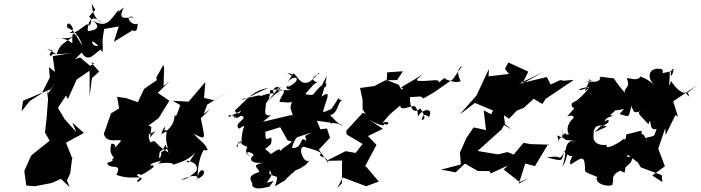

<svg xmlns="http://www.w3.org/2000/svg" viewBox="-20 -958 3895 1067"><path d="M252 -585 257 -528 212 -439 146 -397 100 -340 108 -398 155 -418 261 -462 290 -499 246 -438 240 -460 247 -408 240 -311 230 -221 256 -176 157 -97 150 -87 115 -7 126 73 174 77 267 59 319 36 367 82 352 45 370 6 382 -86 383 -74 334 -197 341 -162 446 -219 382 -277 404 -224 339 -296 302 -359 347 -427 357 -407 406 -516 478 -565V-421L491 -524L531 -560L486 -612L503 -606L481 -592L425 -639L378 -622L336 -612C324 -661 316 -593 339 -585C389 -613 415 -649 434 -666C471 -604 505 -662 540 -683C551 -717 492 -684 492 -729C531 -713 540 -671 549 -670C558 -724 540 -692 559 -797L640 -811L613 -726L711 -786C729 -824 720 -801 676 -819C732 -768 744 -780 745 -827C710 -808 663 -882 727 -862C682 -862 629 -839 668 -916C570 -843 641 -850 639 -904C588 -837 569 -801 495 -844C543 -808 517 -790 468 -785C464 -807 478 -903 551 -826C543 -837 495 -848 490 -938C513 -885 523 -924 475 -866C504 -847 472 -794 466 -825C433 -805 398 -766 364 -776C419 -783 347 -865 353 -806C375 -794 417 -776 437 -704C401 -766 377 -811 382 -719C363 -724 369 -743 287 -747C287 -744 393 -738 415 -769C297 -705 309 -686 294 -656C261 -679 208 -702 278 -674C249 -675 250 -628 275 -658C273 -662 270 -650 381 -664L273 -646L285 -558Z M852 -513 781 -464 746 -390 680 -413 631 -420 642 -356 597 -328 557 -214C573 -150 662 -196 650 -171C592 -108 646 -157 599 -160C578 -80 633 -91 603 -72C608 -72 602 -9 610 -54C634 -61 609 -71 575 -51C595 -9 662 -59 627 14C687 35 722 27 765 28C732 44 738 71 767 36C778 32 711 13 758 9C754 19 773 17 835 -31C813 -66 818 12 818 -42C804 -47 913 -81 857 -49C865 -49 943 -63 945 -40C936 -48 1015 -52 1065 -110C1022 -37 1026 -54 1016 -65C1081 -58 1080 -16 1069 -5C1043 18 1013 42 987 41C1096 -9 1084 45 1067 39C1154 14 1097 -53 1079 23C1078 -86 1118 -135 1125 -141C1151 -167 1079 -111 1135 -125C1108 -175 1099 -166 1056 -215C1130 -177 1119 -182 1096 -301L1148 -351L1112 -325L1132 -377L1264 -457L1170 -401L1114 -414L1121 -502L1028 -393L939 -398L982 -374C955 -295 957 -313 951 -321C950 -286 937 -244 877 -212C889 -261 907 -259 892 -235C930 -233 879 -220 906 -225C892 -126 942 -148 875 -112C884 -99 854 -45 868 -115C915 -140 883 -190 917 -110C826 -164 854 -187 815 -166C793 -228 817 -210 847 -231C805 -192 814 -169 821 -251C824 -257 750 -285 755 -223L862 -302L921 -398L857 -442L922 -506L889 -480L892 -577L885 -612L888 -598L848 -526Z M1485 -317C1429 -311 1468 -360 1455 -408C1423 -361 1481 -371 1481 -457C1511 -453 1596 -494 1510 -460C1603 -467 1531 -424 1534 -390C1542 -398 1623 -368 1618 -420C1568 -338 1617 -350 1604 -295C1594 -281 1655 -259 1646 -299L1650 -309L1595 -318L1441 -281ZM1683 -173C1642 -213 1669 -133 1603 -135C1613 -197 1663 -218 1609 -191C1615 -164 1567 -153 1537 -118C1543 -148 1483 -98 1485 -102C1449 -142 1440 -114 1486 -158C1502 -245 1450 -130 1455 -226L1537 -251L1578 -178L1603 -171L1633 -196L1761 -238L1741 -287L1862 -270L1874 -262C1910 -261 1865 -253 1827 -308C1796 -235 1858 -286 1814 -317C1865 -332 1855 -400 1884 -399C1839 -407 1886 -442 1821 -352C1862 -378 1834 -354 1776 -334C1778 -376 1836 -471 1769 -422C1769 -437 1779 -441 1797 -539C1799 -533 1741 -458 1788 -474C1809 -512 1770 -499 1720 -432C1657 -421 1648 -486 1616 -378C1706 -453 1723 -510 1755 -499C1736 -500 1686 -517 1754 -549C1756 -569 1727 -512 1689 -499C1640 -489 1647 -539 1576 -553C1616 -525 1605 -546 1639 -522C1599 -560 1622 -564 1578 -501C1620 -553 1667 -515 1581 -475C1593 -493 1541 -465 1601 -458C1523 -450 1563 -481 1461 -392C1554 -482 1527 -510 1527 -439C1563 -508 1460 -464 1513 -431C1495 -460 1368 -401 1434 -417C1426 -437 1425 -427 1319 -406C1347 -401 1349 -417 1473 -470C1389 -454 1369 -424 1286 -344C1290 -306 1340 -371 1310 -329C1275 -333 1243 -288 1252 -319C1261 -313 1300 -320 1287 -301C1279 -354 1260 -273 1320 -315C1368 -300 1272 -274 1308 -243C1360 -273 1325 -262 1322 -177C1342 -169 1271 -141 1346 -186C1262 -148 1308 -118 1302 -164C1342 -189 1287 -164 1355 -142C1335 -108 1359 -97 1377 -85C1322 -126 1382 -114 1390 -96C1356 -69 1382 -47 1445 -54C1365 -39 1423 -23 1420 -2C1333 25 1392 54 1381 70C1392 104 1457 83 1478 79C1515 28 1499 53 1462 57C1521 -22 1461 38 1481 -14C1493 58 1541 -21 1508 78C1620 7 1517 84 1597 11C1554 34 1602 13 1622 -11C1703 -42 1653 -48 1659 -62C1637 -37 1662 -4 1705 -77C1680 -25 1628 -135 1667 -143C1750 -120 1775 -109 1758 -98C1759 -80 1799 -92 1805 -51L1752 -126L1814 -193L1797 -244L1741 -237L1676 -203Z M2187 -513 2122 -512 2061 -480 1981 -469 1995 -403V-350L2013 -323L1997 -332L1905 -232L1906 -211L1995 -158L1956 -108L1901 -118L1794 -64L1881 -66L1880 60L1854 88L1885 28L2015 77L2085 51L2013 -34L2006 -28L2072 -153L2025 -202L2108 -242L2005 -310C2077 -260 2130 -252 2111 -271C2146 -251 2150 -298 2103 -273C2148 -320 2108 -291 2204 -372C2206 -341 2242 -363 2281 -369C2307 -359 2300 -301 2305 -312C2321 -352 2394 -363 2364 -308C2360 -307 2332 -343 2324 -291C2342 -295 2348 -304 2316 -356C2273 -318 2258 -365 2258 -418L2318 -422L2333 -411L2392 -445L2497 -518L2549 -592C2544 -588 2506 -574 2540 -508C2518 -492 2472 -512 2454 -519C2466 -541 2398 -490 2419 -482C2431 -534 2384 -502 2300 -509C2294 -532 2264 -477 2332 -551C2289 -509 2171 -464 2223 -468C2191 -447 2137 -412 2244 -398L2196 -487L2129 -513L2132 -556L2219 -562Z M3094 -513 3040 -488 3019 -530 2865 -493 2999 -558 2883 -493 2916 -560 2805 -611 2786 -575 2809 -547 2695 -534 2697 -575 2627 -425H2626L2534 -321L2619 -386L2720 -344L2698 -300L2737 -289L2825 -238L2724 -315L2668 -345L2681 -235L2612 -250L2573 -193L2536 -111L2541 -44L2430 -15L2472 -8L2512 0L2564 -49L2635 -8L2701 -7L2707 6L2802 -38L2779 -16L2868 54L2918 32L2863 63L2899 -49L2953 -35L3026 -157L3034 -154L2931 -157L2889 -164L2835 -99L2800 -113L2748 -100L2634 -119L2767 -238L2786 -271L2780 -318L2809 -298L2853 -344L2890 -358L2946 -409L2994 -380L3013 -409L3169 -514L3094 -508L3142 -503Z M3317 -256C3383 -274 3366 -306 3341 -282C3343 -316 3416 -311 3370 -318C3448 -380 3365 -350 3371 -349C3436 -332 3473 -380 3423 -324C3480 -310 3470 -297 3489 -368C3503 -341 3495 -324 3542 -341C3516 -331 3535 -321 3583 -268C3607 -323 3578 -223 3629 -242C3612 -179 3583 -185 3622 -205C3542 -183 3573 -200 3576 -169C3548 -249 3543 -184 3546 -229C3550 -237 3502 -219 3460 -211C3461 -159 3428 -197 3444 -187C3438 -172 3335 -116 3352 -153C3271 -145 3279 -203 3278 -190C3281 -216 3266 -280 3353 -255L3284 -223ZM3774 -454C3810 -426 3816 -406 3804 -440C3807 -444 3766 -420 3709 -508C3687 -442 3707 -529 3701 -556C3754 -577 3699 -591 3709 -535C3730 -563 3712 -564 3737 -567C3622 -546 3679 -545 3659 -573C3591 -590 3565 -533 3619 -483C3543 -552 3533 -511 3547 -554C3538 -486 3460 -539 3464 -518C3488 -471 3441 -468 3454 -441C3371 -535 3409 -520 3371 -525C3322 -530 3301 -536 3317 -526C3308 -492 3263 -508 3236 -504C3325 -524 3227 -504 3257 -519C3248 -475 3207 -427 3251 -469C3222 -482 3165 -443 3227 -463C3297 -507 3207 -411 3167 -386C3242 -401 3212 -422 3158 -384C3148 -332 3208 -397 3132 -310C3196 -334 3140 -269 3204 -314C3183 -328 3110 -263 3142 -211C3108 -215 3070 -171 3085 -171C3065 -244 3091 -173 3125 -200C3129 -252 3096 -165 3109 -242C3089 -170 3143 -176 3169 -180C3104 -161 3137 -117 3105 -31C3145 -85 3121 -158 3183 -179C3111 -142 3111 -82 3090 -83C3060 -59 3138 -98 3018 -84C3113 -59 3099 -61 3115 -115C3169 -61 3168 -121 3150 -64C3189 -67 3135 -89 3151 -43C3220 -89 3230 -97 3232 -5C3259 14 3314 25 3296 30C3289 66 3362 83 3383 69C3394 28 3376 36 3402 5C3503 -51 3489 -68 3495 -86C3433 -91 3435 -68 3382 -32L3451 2L3468 -99L3526 -54L3541 -28L3657 15L3661 54L3605 17L3675 -34L3638 -132L3677 -246L3679 -208L3734 -319L3748 -309L3721 -395L3855 -485L3797 -440Z"/></svg>

Font: Hussar Lance
Style: Italic
Weight: 700
Foundry: Cannot Into Space Fonts, PlusOne Fonts
Version: Version 2.27